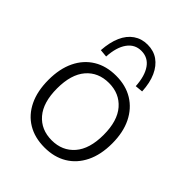

<svg xmlns="http://www.w3.org/2000/svg" viewBox="-209 -854 980 980"><g transform="rotate(45 281.0 -364.0)"><path d="M281 8Q210 8 158.5 -23Q107 -54 79 -112Q51 -170 51 -251Q51 -331 79 -389Q107 -447 158.5 -478.5Q210 -510 281 -510Q351 -510 402.5 -478.5Q454 -447 482.5 -389Q511 -331 511 -251Q511 -170 482.5 -112Q454 -54 402.5 -23Q351 8 281 8ZM281 -44Q357 -44 403 -97Q449 -150 449 -251Q449 -352 403 -405Q357 -458 281 -458Q204 -458 158.5 -405Q113 -352 113 -251Q113 -150 158.5 -97Q204 -44 281 -44ZM175 -543 133 -547Q137 -607 155.5 -649Q174 -691 206.5 -713.5Q239 -736 282 -736Q326 -736 358 -713.5Q390 -691 409 -649Q428 -607 431 -547L389 -543Q385 -613 357.5 -652Q330 -691 282 -691Q235 -691 207 -652Q179 -613 175 -543Z"/></g></svg>

Font: Mulish ExtraLight Light
Style: Regular
Weight: 300
Version: Version 3.603